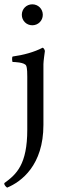

<svg xmlns="http://www.w3.org/2000/svg" viewBox="-44 -648 298 894"><path d="M158.2 -349.6C158.2 -362.3 164.1 -403.3 165 -410.2C165 -415 159.2 -425.8 154.3 -425.8C115.2 -405.3 64.5 -391.6 14.6 -384.8C10.7 -379.9 12.7 -361.3 14.6 -359.4C21.5 -359.4 71.3 -358.4 78.1 -341.8C83 -330.1 83 -303.7 83 -291V-43.9C83 118.2 32.2 164.1 -23.4 204.1C-24.4 205.1 -24.4 209 -23.4 210.9C-21.5 215.8 -15.6 222.7 -10.7 225.6C55.7 198.2 158.2 121.1 158.2 -66.4ZM57.6 -579.1C57.6 -551.8 79.1 -530.3 106.4 -530.3C133.8 -530.3 155.3 -551.8 155.3 -579.1C155.3 -606.4 133.8 -627.9 106.4 -627.9C79.1 -627.9 57.6 -606.4 57.6 -579.1Z"/></svg>

Font: Crimson
Style: Roman
Weight: 400
Version: Version 0.2